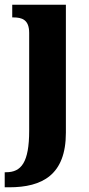

<svg xmlns="http://www.w3.org/2000/svg" viewBox="-38 -556 380 816"><path d="M-18 240H1C142 240 242 187 242 8V-536H14V-482H18C55 -482 86 -473 86 -416V-1C86 135 52 176 -12 176H-18Z"/></svg>

Font: Noto Serif Condensed ExtraBold
Style: Regular
Weight: 800
Width: 3
Designer: Monotype Design Team
Foundry: Monotype Imaging Inc.
Version: Version 2.013